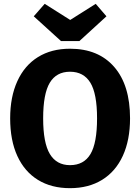

<svg xmlns="http://www.w3.org/2000/svg" viewBox="-20 -964 731 1001"><path d="M658 -347Q658 -234 620.5 -152Q583 -70 512.5 -26.5Q442 17 345 17Q248 17 178 -26Q108 -69 70.5 -150.5Q33 -232 33 -347Q33 -459 70.5 -541Q108 -623 178 -666.5Q248 -710 345 -710Q493 -710 575.5 -615Q658 -520 658 -347ZM205 -347Q205 -219 240 -161Q275 -103 345 -103Q417 -103 451.5 -160.5Q486 -218 486 -347Q486 -476 451 -533Q416 -590 345 -590Q274 -590 239.5 -532.5Q205 -475 205 -347ZM535 -879 394 -750H298L156 -879L213 -944L346 -860L479 -944Z"/></svg>

Font: FiraGOUPP
Style: Bold
Weight: 700
Designer: bBox Type
Foundry: bBox Type GmbH
Version: Version 1.001